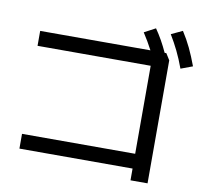

<svg xmlns="http://www.w3.org/2000/svg" viewBox="-90 -916 1119 1051"><g transform="rotate(10 469.0 -390.5)"><path d="M702.1 -28.3H73.2V-110.4H702.1V-599.6H73.2V-682.6H686Q662.6 -727.5 632.8 -773.4L695.3 -806.6Q733.4 -752 765.1 -682.6H774.4L796.9 -646.5V37.1H702.1ZM780.3 -789.1 842.8 -818.4Q869.6 -776.9 890.1 -733.9Q910.6 -690.9 930.7 -636.7L865.2 -612.3Q846.2 -664.1 825.7 -706.1Q805.2 -748 780.3 -789.1Z"/></g></svg>

Font: Pretendard Medium
Style: Regular
Weight: 500
Designer: Base glyphs from Inter by Rasmus Andersson; Hangeul glyphs from Noto Sans CJK(Source Han Sans) by Jang Soo-young and Kan
Foundry: Kil Hyung-jin
Version: Version 1.309